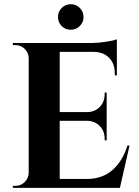

<svg xmlns="http://www.w3.org/2000/svg" viewBox="-20 -908 671 928"><path d="M321.8 -887.7Q347.7 -887.7 365.7 -869.6Q383.8 -851.6 383.8 -825.7Q383.8 -800.3 365.7 -782.2Q347.7 -764.2 321.8 -764.2Q295.9 -764.2 278.1 -782Q260.3 -799.8 260.3 -825.7Q260.3 -851.6 278.3 -869.6Q296.4 -887.7 321.8 -887.7ZM595.7 -204.1H606L559.6 0H42V-9.8H54.7Q81.1 -9.8 99.6 -28.3Q118.2 -46.9 118.7 -72.8V-630.4Q116.7 -655.3 98.4 -672.6Q80.1 -689.9 54.7 -689.9H42V-700.2H425.3Q456.5 -700.7 493.4 -706.3Q530.3 -711.9 544.9 -718.3V-543.5H534.7V-555.2Q534.7 -600.1 508.3 -627.7Q481.9 -655.3 437 -657.2H268.6V-366.2H401.4Q438.5 -366.7 462.2 -391.1Q485.8 -415.5 485.8 -452.1V-460.4L495.6 -460.9V-229.5L485.8 -230V-238.3Q485.8 -274.4 462.2 -298.8Q438.5 -323.2 402.3 -324.2H268.6V-43H399.9Q473.1 -43 522.5 -85.2Q571.8 -127.4 595.7 -204.1Z"/></svg>

Font: Cinzel Decorative Bold
Style: Regular
Weight: 700
Designer: Natanael Gama
Version: Version 1.001;PS 001.001;hotconv 1.0.56;makeotf.lib2.0.21325